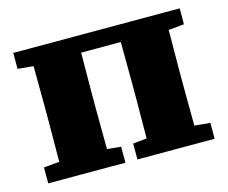

<svg xmlns="http://www.w3.org/2000/svg" viewBox="-77 -605 845 711"><g transform="rotate(-15 345.0 -250.0)"><path d="M85 0Q86 -30 86 -67.5Q86 -105 86.5 -144Q87 -183 87 -217V-283Q87 -317 86.5 -356Q86 -395 86 -433Q86 -471 85 -500H270Q269 -471 269 -433Q269 -395 268.5 -356Q268 -317 268 -283V-217Q268 -183 268.5 -144Q269 -105 269 -67.5Q269 -30 270 0ZM420 0Q421 -30 421 -67.5Q421 -105 421.5 -144Q422 -183 422 -217V-283Q422 -317 421.5 -356Q421 -395 421 -433Q421 -471 420 -500H605Q604 -471 604 -433Q604 -395 603.5 -356Q603 -317 603 -283V-217Q603 -183 603.5 -144Q604 -105 604 -67.5Q604 -30 605 0ZM26 0V-61L132 -71H223L322 -61V0ZM368 0V-61L467 -71H558L664 -61V0ZM26 -439V-500H161V-429H132ZM529 -429V-500H664V-439L558 -429ZM216 -436V-500H473V-436Z"/></g></svg>

Font: Source Serif 4 ExtraBold
Style: Regular
Weight: 800
Designer: Frank Grießhammer
Foundry: Adobe Systems Incorporated
Version: Version 4.004;hotconv 1.0.116;makeotfexe 2.5.65601